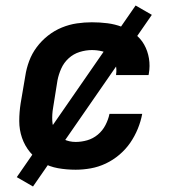

<svg xmlns="http://www.w3.org/2000/svg" viewBox="-20 -609 640 698"><path d="M255 8Q222 8 191 2.5Q160 -3 134 -18Q108 -33 89 -56Q70 -79 60 -108Q50 -137 50 -169Q50 -201 55 -233L72 -333Q76 -360 86 -387Q96 -414 113.5 -437.5Q131 -461 154.5 -479.5Q178 -498 205 -509Q232 -520 259.5 -524Q287 -528 314 -528Q343 -528 370.5 -524.5Q398 -521 423 -511.5Q448 -502 469.5 -486Q491 -470 504 -447Q517 -424 521.5 -396.5Q526 -369 521 -341Q521 -340 520.5 -338.5Q520 -337 520 -336H402Q402 -337 402 -337.5Q402 -338 402 -338Q405 -358 400 -376Q395 -394 382.5 -406Q370 -418 351.5 -422.5Q333 -427 314 -427Q292 -427 269.5 -420Q247 -413 229.5 -397Q212 -381 202.5 -359.5Q193 -338 189 -317L173 -217Q169 -194 170 -171Q171 -148 181.5 -130Q192 -112 212 -102.5Q232 -93 255 -93Q276 -93 297 -99Q318 -105 335.5 -119.5Q353 -134 363.5 -154.5Q374 -175 378 -195H497Q492 -168 481 -141Q470 -114 453.5 -90Q437 -66 414 -46.5Q391 -27 364.5 -14.5Q338 -2 310 3Q282 8 255 8ZM100 69 41 35 473 -589 532 -555Z"/></svg>

Font: Iosevka SS04 Extended Oblique
Style: Bold
Weight: 700
Width: 7
Italic angle: -9°
Monospace: yes
Designer: Belleve Invis
Foundry: Belleve Invis
Version: Version 19.0.0; ttfautohint (v1.8.4)